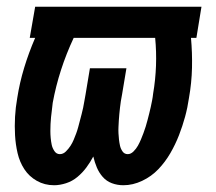

<svg xmlns="http://www.w3.org/2000/svg" viewBox="-20 -540 640 568"><path d="M140 8Q112 8 89 -5Q66 -18 52 -39.5Q38 -61 32 -87Q26 -113 24.5 -140Q23 -167 24.5 -194.5Q26 -222 31 -250Q38 -295 51.5 -339.5Q65 -384 84 -428H68L84 -520H576L561 -428H545Q549 -384 548 -339.5Q547 -295 539 -250Q535 -222 527.5 -194.5Q520 -167 509.5 -140Q499 -113 484 -87Q469 -61 448.5 -39.5Q428 -18 400.5 -5Q373 8 345 8Q327 8 311 2Q295 -4 284 -16.5Q273 -29 266.5 -44.5Q260 -60 256 -77Q247 -60 235.5 -44.5Q224 -29 209 -16.5Q194 -4 175.5 2Q157 8 140 8ZM157 -84Q167 -84 175 -92Q183 -100 188.5 -108.5Q194 -117 198 -126.5Q202 -136 205.5 -145.5Q209 -155 211.5 -164.5Q214 -174 216.5 -183.5Q219 -193 221.5 -202.5Q224 -212 226 -221.5Q228 -231 229.5 -240.5Q231 -250 233 -260L246 -338H354L341 -260Q339 -250 337.5 -240.5Q336 -231 335 -221.5Q334 -212 333 -202.5Q332 -193 331.5 -183.5Q331 -174 330.5 -164.5Q330 -155 330.5 -145.5Q331 -136 332 -127Q333 -118 335 -109Q337 -100 342.5 -92Q348 -84 358 -84Q367 -84 375 -92Q383 -100 388 -109Q393 -118 397 -127.5Q401 -137 404.5 -146.5Q408 -156 411 -165.5Q414 -175 416.5 -185Q419 -195 421.5 -204.5Q424 -214 426 -223.5Q428 -233 430 -243Q432 -253 433 -263Q440 -304 441.5 -345.5Q443 -387 439 -428H198Q176 -381 160.5 -333Q145 -285 136 -236Q135 -225 133.5 -214.5Q132 -204 131 -193.5Q130 -183 129.5 -173Q129 -163 129 -152.5Q129 -142 130 -131.5Q131 -121 133 -111.5Q135 -102 141 -93Q147 -84 157 -84Q157 -84 157 -84Q157 -84 157 -84Z"/></svg>

Font: Iosevka SS04 SmBd Ex Obl
Style: Regular
Weight: 600
Width: 7
Italic angle: -9°
Monospace: yes
Designer: Belleve Invis
Foundry: Belleve Invis
Version: Version 19.0.0; ttfautohint (v1.8.4)